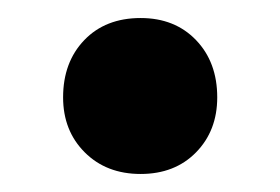

<svg xmlns="http://www.w3.org/2000/svg" viewBox="-20 -373 311 213"><path d="M50 -265Q50 -304 73.5 -328.5Q97 -353 136 -353Q174 -353 197.5 -328.5Q221 -304 221 -265Q221 -228 197.5 -204Q174 -180 136 -180Q98 -180 74 -204Q50 -228 50 -265Z"/></svg>

Font: Cantarell
Style: Bold
Weight: 700
Designer: Dave Crossland, Nikolaus Waxweiler, Florian Fecher, Jacques Le Bailly, Eben Sorkin, Alexei Vanyashin, Alexios Zavras, Em
Version: Version 0.303